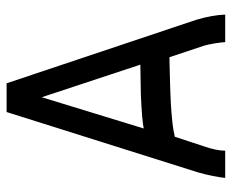

<svg xmlns="http://www.w3.org/2000/svg" viewBox="-78 -596 675 558"><g transform="rotate(-90 259.0 -317.5)"><path d="M349.6 -246.6 254.9 -533.2 164.1 -236.8Q185.5 -241.7 261.2 -245.1ZM211.9 -635.3H295.4L480 -84Q493.7 -37.6 495.1 0H415Q415 -8.3 411.6 -29.1Q408.2 -49.8 405.3 -59.6L371.1 -162.1Q366.2 -162.1 347.2 -161.6Q328.1 -161.1 320.1 -160.9Q312 -160.6 293.2 -160.2Q274.4 -159.7 263.9 -159.2Q253.4 -158.7 236.6 -158Q219.7 -157.2 208.3 -156Q196.8 -154.8 183.6 -153.6Q170.4 -152.3 159.7 -150.4Q148.9 -148.4 140.1 -146.5L111.3 -59.1Q99.6 -24.9 99.6 0H20.5Q21 -10.3 26.1 -35.9Q31.2 -61.5 36.1 -77.6Z"/></g></svg>

Font: Fantasque Sans Mono
Style: Regular
Weight: 400
Monospace: yes
Designer: Jany Belluz
Version: Version 1.8.0 ; ttfautohint (v1.8.2)